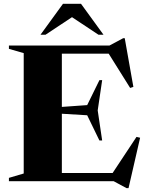

<svg xmlns="http://www.w3.org/2000/svg" viewBox="-20 -955 772 1012"><path d="M27 0V-17.5L105 -40.5V-675L27 -697.5V-715H557L629 -753.5H637.5L683 -497L666 -491.5L553 -672H306V-391.5L439.5 -401L504 -532.5H518.5L495 -373L518.5 -214.5H504L439.5 -347.5L306 -355.5V-43H573.5L699.5 -233.5L718.5 -229L657.5 36.5H646.5L579 0ZM499 -772 359.5 -864.5 220 -772H193.5L312 -935H407L525.5 -772Z"/></svg>

Font: Newsreader Display
Style: Bold
Weight: 700
Designer: Hugues Gentile
Foundry: Production Type
Version: Version 1.001